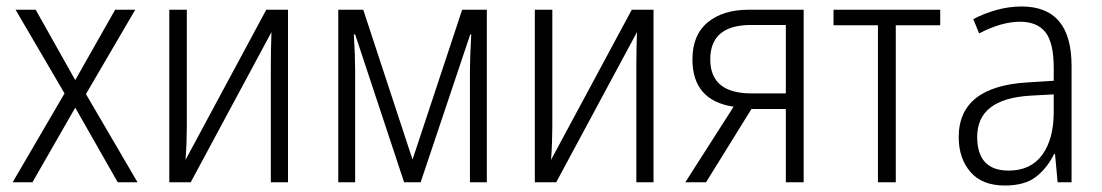

<svg xmlns="http://www.w3.org/2000/svg" viewBox="-20 -562 3398 592"><path d="M179 -274 28 -532H90L212 -315L335 -532H397L245 -272L404 0H343L212 -230L80 0H19Z M556 -532H502V0H568L817 -463Q816 -438 815.5 -409Q815 -380 815 -354V0H868V-532H801L552 -69Q554 -94 555 -121Q556 -148 556 -171Z M1481 -532H1405L1252 -70L1100 -532H1023V0H1075V-344Q1075 -365 1074 -394.5Q1073 -424 1071 -456H1075L1226 0H1277L1430 -456H1433Q1431 -419 1430 -391.5Q1429 -364 1429 -344V0H1481Z M1683 -532H1629V0H1695L1944 -463Q1943 -438 1942.5 -409Q1942 -380 1942 -354V0H1995V-532H1928L1679 -69Q1681 -94 1682 -121Q1683 -148 1683 -171Z M2170 -379Q2170 -485 2296 -485H2403V-274H2297Q2170 -274 2170 -379ZM2157 0 2297 -226H2403V0H2458V-532H2289Q2209 -532 2162 -493Q2115 -454 2115 -379Q2115 -252 2242 -233L2093 0Z M2879 -484H2742V0H2687V-484H2550V-532H2879Z M3229 -271V-217Q3229 -133 3193.5 -84.5Q3158 -36 3090 -36Q2993 -36 2993 -140Q2993 -257 3156 -267ZM3130 -542Q3090 -542 3051.5 -531Q3013 -520 2981 -503L2999 -459Q3068 -495 3125 -495Q3178 -495 3203.5 -462.5Q3229 -430 3229 -353V-313L3150 -308Q2936 -296 2936 -139Q2936 -74 2972 -32Q3008 10 3078 10Q3140 10 3174.5 -17Q3209 -44 3230 -87H3233L3241 0H3284V-359Q3284 -542 3130 -542Z"/></svg>

Font: Noto Sans UI SemiCondensed Light
Style: Regular
Weight: 300
Width: 4
Designer: Monotype Design Team
Foundry: Monotype Imaging Inc.
Version: Version 1.901